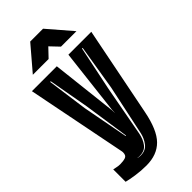

<svg xmlns="http://www.w3.org/2000/svg" viewBox="-252 -711 878 878"><g transform="rotate(-45 187.0 -272.5)"><path d="M125 116Q90 116 57 111Q24 106 5 101V21L20 24Q32 27 44 27Q64 27 78 22.5Q92 18 92 -2Q92 -5 91.5 -8.5Q91 -12 90 -16L-5 -495H156L192 -177L193 -154L194 -177L231 -495H379L293 -62Q274 35 234 75.5Q194 116 125 116ZM121 63Q126 64 130.5 64.5Q135 65 139 65Q171 65 188 43Q205 21 211 -6L263 -251L299 -471H295L250 -254L205 -11Q199 20 183 41.5Q167 63 135 63Q132 63 128.5 63Q125 63 121 62ZM153 -47H156L123 -270L88 -466H84L111 -269ZM51 -545 150 -661H233L333 -545H233L193 -587L153 -545Z"/></g></svg>

Font: Alumni Sans Inline One
Style: Regular
Weight: 400
Designer: Robert E. Leuschke
Foundry: Robert E. Leuschke
Version: Version 1.100; ttfautohint (v1.8.3)